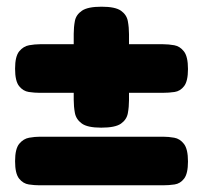

<svg xmlns="http://www.w3.org/2000/svg" viewBox="-20 -545 606 573"><path d="M98 -268Q83 -268 66 -270.5Q49 -273 37 -288Q25 -303 25 -340Q25 -377 37.5 -392Q50 -407 67 -410Q84 -413 99 -413H467Q483 -413 500 -410Q517 -407 529 -391.5Q541 -376 541 -339Q541 -303 529.5 -288Q518 -273 501 -270.5Q484 -268 466 -268ZM282 -164Q241 -164 224 -176.5Q207 -189 203.5 -208Q200 -227 200 -247V-444Q200 -464 203.5 -482.5Q207 -501 224.5 -513Q242 -525 283 -525Q324 -525 341 -513Q358 -501 361.5 -482Q365 -463 365 -443V-246Q365 -226 361.5 -207Q358 -188 341 -176Q324 -164 282 -164ZM98 8Q83 8 66 5.5Q49 3 37 -12Q25 -27 25 -64Q25 -101 37.5 -116Q50 -131 67 -134Q84 -137 99 -137H467Q483 -137 500 -134Q517 -131 529 -115.5Q541 -100 541 -63Q541 -27 529.5 -12Q518 3 501 5.5Q484 8 466 8Z"/></svg>

Font: Fredoka SemiExpanded
Style: Bold
Weight: 700
Width: 6
Designer: Ben Nathan
Foundry: Milena B. Brandão, Ben Nathan
Version: Version 2.001